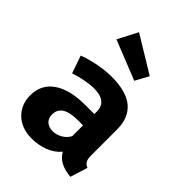

<svg xmlns="http://www.w3.org/2000/svg" viewBox="-247 -974 1109 1109"><g transform="rotate(45 307.5 -419.5)"><path d="M530.3 -156.9Q530.3 -126.2 538.7 -112.3Q547.2 -98.5 566.2 -91.3L532.8 15.4Q484.6 10.8 451.5 -5.9Q418.5 -22.6 399.5 -56.4Q368.2 -19 319.5 -0.8Q270.8 17.4 220 17.4Q135.9 17.4 85.9 -30.5Q35.9 -78.5 35.9 -153.8Q35.9 -242.6 105.4 -290.8Q174.9 -339 301 -339H374.4V-359.5Q374.4 -443.1 266.7 -443.1Q240.5 -443.1 199.5 -435.6Q158.5 -428.2 117.4 -414.4L80 -522.1Q132.8 -542.1 190 -552.3Q247.2 -562.6 292.3 -562.6Q413.8 -562.6 472.1 -513.1Q530.3 -463.6 530.3 -370.3ZM275.9 -98.5Q302.1 -98.5 330.8 -114.1Q359.5 -129.7 374.4 -158.5V-246.7H334.4Q266.7 -246.7 234.9 -225.9Q203.1 -205.1 203.1 -165.1Q203.1 -133.8 222.3 -116.2Q241.5 -98.5 275.9 -98.5ZM401.5 -637.9 159.5 -734.4 222.6 -855.9 446.2 -720Z"/></g></svg>

Font: FiraCode Nerd Font Mono
Style: Bold
Weight: 700
Monospace: yes
Designer: Carrois Corporate, Edenspiekermann AG, Nikita Prokopov
Foundry: Carrois Corporate, Edenspiekermann AG, Nikita Prokopov
Version: Version 6.002;Nerd Fonts 3.3.0